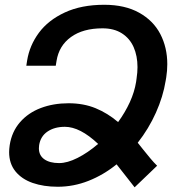

<svg xmlns="http://www.w3.org/2000/svg" viewBox="-20 -780 758 812"><path d="M687.5 -508.8Q687.5 -481 683.1 -453.1L680.7 -439Q669.9 -371.6 639.4 -303.5Q608.9 -235.4 562.5 -176.3L585.9 -147Q600.6 -128.4 616 -110.1Q631.3 -91.8 644.5 -79.1L549.3 12.2L521.5 -23.4L473.1 -85Q417.5 -40 354.2 -15.1Q291 9.8 224.1 9.8Q164.6 9.8 118.2 -6.3Q71.8 -22.5 45.2 -55.4Q18.6 -88.4 18.6 -136.7Q18.6 -148.9 21 -166Q29.8 -223.1 64.7 -263.2Q99.6 -303.2 152.6 -323.2Q205.6 -343.3 270 -343.3Q333.5 -343.3 384.5 -322.3Q435.5 -301.3 479.5 -263.7Q509.3 -304.7 529.1 -347.9Q548.8 -391.1 555.7 -434.1L557.6 -448.2Q561.5 -474.1 561.5 -496.1Q561.5 -543.5 545.2 -580.6Q528.8 -617.7 495.6 -638.9Q462.4 -660.2 413.6 -660.2Q331.1 -660.2 280.3 -623.5Q229.5 -586.9 219.2 -522.9L215.8 -502H91.3L94.7 -523.9Q105 -587.9 144.5 -641.4Q184.1 -694.8 254.2 -727.3Q324.2 -759.8 420.9 -759.8Q508.3 -759.8 568.4 -726.3Q628.4 -692.9 658 -636Q687.5 -579.1 687.5 -508.8ZM144.5 -152.8Q144.5 -122.6 167.5 -106.4Q190.4 -90.3 230 -90.3Q264.6 -90.3 307.9 -112.1Q351.1 -133.8 395 -171.4Q318.4 -243.7 254.4 -243.7Q210.4 -243.7 180.9 -223.6Q151.4 -203.6 145.5 -166Q144.5 -157.2 144.5 -152.8Z"/></svg>

Font: Mardoto Medium
Style: Italic
Weight: 500
Italic angle: -12°
Designer: Christian Robertson, Vahan Hovhannisyan
Foundry: Google
Version: Version 1.000